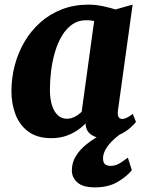

<svg xmlns="http://www.w3.org/2000/svg" viewBox="-20 -588 624 831"><path d="M490.5 -110Q488 -90 493.2 -81.5Q498.5 -73 509.5 -73Q516.5 -73 527 -77.5Q537.5 -82 554.5 -95L568.5 -60.5Q563 -52 544 -35Q525 -18 495.5 -4Q466 10 428 10Q396.5 10 375 -4.8Q353.5 -19.5 350.5 -48.5L351 -54.5Q335.5 -38 313.5 -23.2Q291.5 -8.5 263.8 0.8Q236 10 202 10Q141.5 10 103.2 -18Q65 -46 47.2 -92.5Q29.5 -139 29.5 -193.5Q29.5 -251 44 -305.8Q58.5 -360.5 86.5 -408Q114.5 -455.5 155.2 -491.5Q196 -527.5 248.5 -547.8Q301 -568 364 -568Q393 -568 425.5 -561.2Q458 -554.5 479.5 -547L554 -568ZM387.5 -497Q379 -499 370.2 -499.8Q361.5 -500.5 353 -500.5Q318.5 -500.5 292.5 -482.2Q266.5 -464 248 -433Q229.5 -402 218 -362.8Q206.5 -323.5 201.2 -281.5Q196 -239.5 196 -199.5Q196 -160.5 205 -132.2Q214 -104 230.5 -89Q247 -74 269.5 -74Q278.5 -74 287 -76.2Q295.5 -78.5 303.5 -82.5Q311.5 -86.5 319 -92Q326.5 -97.5 333.5 -104ZM391 223Q338.5 223 314.8 201.5Q291 180 291 150Q291 116 307.8 88.5Q324.5 61 350.8 39.5Q377 18 406.5 1.2Q436 -15.5 461.5 -28.5L489 -36L527 -25.5Q494.5 -5 472 16Q449.5 37 438 57Q426.5 77 426 95Q425.5 116 435 123Q444.5 130 458.5 130Q479 130 495.8 120Q512.5 110 533.5 94.5L550.5 148.5Q530.5 174.5 490 198.8Q449.5 223 391 223Z"/></svg>

Font: Merriweather Light 18pt Black
Style: Italic
Weight: 900
Italic angle: -7.8°
Version: Version 2.101